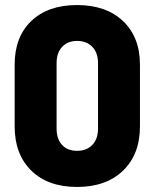

<svg xmlns="http://www.w3.org/2000/svg" viewBox="-20 -728 611 760"><path d="M285 12Q170 12 104 -52.5Q38 -117 38 -228V-472Q38 -582 104 -645Q170 -708 285 -708Q400 -708 467 -644.5Q534 -581 534 -472V-228Q534 -117 467 -52.5Q400 12 285 12ZM285 -131Q323 -131 345.5 -154.5Q368 -178 368 -219V-478Q368 -519 345.5 -542.5Q323 -566 285 -566Q248 -566 226 -542.5Q204 -519 204 -478V-219Q204 -178 225.5 -154.5Q247 -131 285 -131Z"/></svg>

Font: LinhAnh ExtBd
Style: Regular
Weight: 800
Designer: Jeremy Tribby
Foundry: Tribby Type
Version: Version 1.408